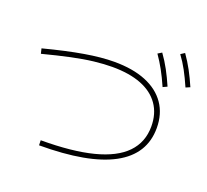

<svg xmlns="http://www.w3.org/2000/svg" viewBox="-140 -1018 1280 1188"><g transform="rotate(20 500.0 -424.0)"><path d="M229 -34Q435 -34 571.5 -69Q708 -104 775.5 -174Q843 -244 843 -348Q843 -432 801.5 -491.5Q760 -551 682 -581.5Q604 -612 491 -612Q437 -612 371.5 -604.5Q306 -597 226.5 -580Q147 -563 47 -537L39 -570Q189 -609 298.5 -627.5Q408 -646 492 -646Q614 -646 700 -611Q786 -576 832 -509.5Q878 -443 878 -350Q878 -177 715 -89Q552 -1 230 -1ZM825 -601Q800 -658 776 -701.5Q752 -745 724 -785L750 -801Q781 -758 805.5 -712.5Q830 -667 853 -614ZM959 -647Q934 -704 910.5 -747.5Q887 -791 858 -830L884 -847Q915 -803 939.5 -757.5Q964 -712 987 -659Z"/></g></svg>

Font: M PLUS 1 ExtraLight
Style: Regular
Weight: 250
Version: Version 1.001